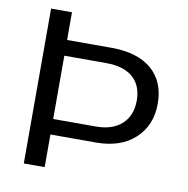

<svg xmlns="http://www.w3.org/2000/svg" viewBox="-78 -764 823 840"><g transform="rotate(10 333.5 -344.0)"><path d="M613.8 -358.9Q613.8 -262.7 550.3 -203.9Q486.8 -145 377 -145H174.8V0H82V-688H174.8V-564.9H372.1Q487.8 -564.9 550.8 -511Q613.8 -457 613.8 -358.9ZM521 -356.9Q521 -422.9 480 -459Q439 -495.1 359.9 -495.1H174.8V-213.9H363.8Q438.5 -213.9 479.7 -252Q521 -290 521 -356.9Z"/></g></svg>

Font: Libra Sans Modern
Style: Regular
Weight: 400
Foundry: Stefan Peev, Context Ltd
Version: Version 1.000